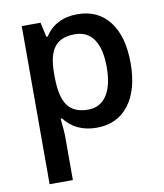

<svg xmlns="http://www.w3.org/2000/svg" viewBox="-87 -621 797 933"><g transform="rotate(-10 311.5 -155.0)"><path d="M356 9.8Q253.4 9.8 196.8 -64H189.9Q196.8 4.4 196.8 19V240.2H82V-540H174.8Q178.7 -524.9 190.9 -467.8H196.8Q250.5 -549.8 357.9 -549.8Q459 -549.8 515.4 -476.6Q571.8 -403.3 571.8 -271Q571.8 -138.7 514.4 -64.5Q457 9.8 356 9.8ZM328.1 -456.1Q259.8 -456.1 228.3 -416Q196.8 -376 196.8 -288.1V-271Q196.8 -172.4 228 -128.2Q259.3 -84 330.1 -84Q389.6 -84 421.9 -132.8Q454.1 -181.6 454.1 -272Q454.1 -362.8 422.1 -409.4Q390.1 -456.1 328.1 -456.1Z"/></g></svg>

Font: f0_46533          
Style: Regular
Weight: 600
Foundry: Ascender Corporation
Version: Version 1.10